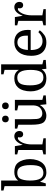

<svg xmlns="http://www.w3.org/2000/svg" viewBox="1242 -2062 830 3354"><g transform="rotate(-90 1657.0 -385.0)"><path d="M555 -275C555 -360 531 -436 490 -487C455 -531 398 -550 330 -550C269 -550 220 -533 180 -482V-780H6V-739L83 -720V0H130L160 -101C201 -16 254 10 322 10C392 10 446 -12 483 -55C528 -107 555 -188 555 -275ZM180 -274C180 -355 194 -415 215 -452C234 -483 269 -498 314 -498C365 -498 394 -480 415 -445C438 -408 450 -347 450 -267C450 -187 440 -124 416 -89C395 -60 360 -42 315 -42C266 -42 236 -62 215 -95C192 -132 180 -193 180 -274Z M938 -482C934 -469 933 -463 933 -455C933 -419 954 -395 989 -395C1024 -395 1046 -420 1046 -460C1046 -515 1007 -550 955 -550C892 -550 838 -499 807 -408H803L781 -540H637V-499L714 -480V-60L637 -41V0H919V-41L811 -60V-247C811 -304 822 -360 841 -405C863 -452 893 -488 918 -488C925 -488 933 -486 938 -482Z M1197 -705C1197 -669 1219 -647 1255 -647C1292 -647 1314 -669 1314 -705C1314 -741 1291 -764 1255 -764C1219 -764 1197 -742 1197 -705ZM1427 -705C1427 -669 1449 -647 1485 -647C1522 -647 1544 -669 1544 -705C1544 -741 1521 -764 1485 -764C1449 -764 1427 -742 1427 -705ZM1088 -540V-499L1155 -480V-259C1155 -146 1167 -81 1192 -44C1216 -11 1260 10 1311 10C1387 10 1458 -32 1497 -100H1501L1512 10L1667 0V-41L1590 -60V-540H1406V-499L1493 -480V-213C1490 -161 1475 -123 1448 -98C1423 -75 1388 -61 1352 -61C1313 -61 1283 -78 1268 -110C1256 -134 1252 -172 1252 -257V-540Z M1738 -265C1738 -180 1764 -105 1807 -53C1843 -9 1899 10 1967 10C2031 10 2083 -11 2124 -72L2132 10L2287 0V-41L2210 -60V-780H2036V-739L2113 -720V-472C2074 -531 2026 -550 1967 -550C1898 -550 1845 -528 1806 -485C1761 -436 1738 -352 1738 -265ZM2113 -266C2113 -185 2101 -125 2078 -88C2061 -57 2026 -42 1979 -42C1930 -42 1901 -62 1878 -95C1855 -134 1843 -193 1843 -273C1843 -353 1853 -418 1877 -451C1898 -482 1933 -498 1978 -498C2029 -498 2057 -480 2078 -445C2101 -408 2113 -347 2113 -266Z M2809 -264C2812 -291 2812 -298 2812 -311C2812 -460 2735 -550 2599 -550C2525 -550 2467 -524 2424 -473C2381 -422 2359 -349 2359 -256C2359 -199 2368 -147 2388 -106C2425 -30 2499 10 2591 10C2644 10 2687 -1 2720 -24C2753 -47 2782 -74 2805 -106L2773 -130C2732 -85 2680 -57 2617 -57C2560 -57 2507 -82 2480 -143C2467 -175 2460 -215 2460 -264ZM2593 -496C2669 -496 2711 -442 2711 -346V-313H2461C2469 -435 2513 -496 2593 -496Z M3193 -482C3189 -469 3188 -463 3188 -455C3188 -419 3209 -395 3244 -395C3279 -395 3301 -420 3301 -460C3301 -515 3262 -550 3210 -550C3147 -550 3093 -499 3062 -408H3058L3036 -540H2892V-499L2969 -480V-60L2892 -41V0H3174V-41L3066 -60V-247C3066 -304 3077 -360 3096 -405C3118 -452 3148 -488 3173 -488C3180 -488 3188 -486 3193 -482Z"/></g></svg>

Font: Domine
Style: Regular
Weight: 400
Designer: Pablo Impallari, Rodrigo Fuenzalida, Brenda Gallo
Foundry: Pablo Impallari, Rodrigo Fuenzalida, Brenda Gallo
Version: Version 2.000